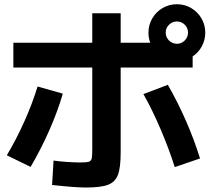

<svg xmlns="http://www.w3.org/2000/svg" viewBox="-20 -835 978 891"><path d="M221.7 23.4 228.5 -89.8Q260.3 -85.4 293.9 -83.3Q327.6 -81.1 349.6 -81.1Q380.4 -81.1 391.4 -84.2Q402.3 -87.4 405.3 -98.6Q408.2 -109.9 408.2 -142.6V-521.5H42V-636.7H408.2V-773.4H540V-636.7H677.2Q668.9 -659.2 668.9 -683.6Q668.9 -719.2 686.5 -749.5Q704.1 -779.8 734.4 -797.6Q764.6 -815.4 800.8 -815.4Q836.9 -815.4 867.2 -797.6Q897.5 -779.8 915 -749.5Q932.6 -719.2 932.6 -683.6Q932.6 -649.4 916.7 -620.1Q900.9 -590.8 874 -573.2V-521.5H540V-127Q540 -57.1 527.3 -23.7Q514.6 9.8 481.4 22.5Q448.2 35.2 378.9 35.2Q327.1 35.2 221.7 23.4ZM154.3 -433.6 271.5 -400.4Q248 -319.3 209 -230.7Q169.9 -142.1 122.1 -60.5L11.7 -114.3Q56.2 -189 93.5 -272.5Q130.9 -356 154.3 -433.6ZM645.5 -398.4 758.8 -441.4Q803.7 -363.8 842.8 -274.7Q881.8 -185.5 908.2 -99.6L791 -59.6Q763.7 -145.5 725.1 -235.8Q686.5 -326.2 645.5 -398.4ZM852.5 -683.6Q852.5 -705.1 837.4 -720.2Q822.3 -735.4 800.8 -735.4Q779.8 -735.4 764.4 -720.2Q749 -705.1 749 -683.6Q749 -668 757.8 -655Q766.6 -642.1 780.3 -636.2L791.5 -632.8Q797.4 -631.8 800.8 -631.8Q822.3 -631.8 837.4 -647.2Q852.5 -662.6 852.5 -683.6Z"/></svg>

Font: Pretendard
Style: Bold
Weight: 700
Designer: Base glyphs from Inter by Rasmus Andersson; Hangeul glyphs from Noto Sans CJK(Source Han Sans) by Jang Soo-young and Kan
Foundry: Kil Hyung-jin
Version: Version 1.309